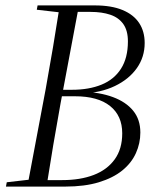

<svg xmlns="http://www.w3.org/2000/svg" viewBox="-20 -690 581 710"><path d="M2 0 5 -16 109 -28H135L130 0ZM81 0 149 -361Q163 -438 176 -515.5Q189 -593 201 -670H272L204 -308Q190 -231 177 -154Q164 -77 152 0ZM116 -654 119 -670H253L248 -642H221ZM96 0 101 -24H210Q277 -24 326.5 -43Q376 -62 404 -100.5Q432 -139 432 -197Q432 -262 387 -298Q342 -334 257 -334H156L160 -358H246Q309 -358 355.5 -377Q402 -396 427.5 -436Q453 -476 453 -537Q453 -577 436 -601Q419 -625 388 -635.5Q357 -646 315 -646H210L215 -670H331Q392 -670 433 -653Q474 -636 494.5 -605Q515 -574 515 -531Q515 -479 486 -438Q457 -397 405 -372Q353 -347 283 -344V-351Q349 -349 397.5 -331Q446 -313 472.5 -280.5Q499 -248 499 -200Q499 -160 482.5 -123.5Q466 -87 432 -59.5Q398 -32 345.5 -16Q293 0 221 0Z"/></svg>

Font: Source Serif 4 60pt
Style: Italic
Weight: 400
Italic angle: -12°
Version: Version 4.004;hotconv 1.0.116;makeotfexe 2.5.65601